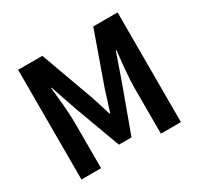

<svg xmlns="http://www.w3.org/2000/svg" viewBox="-155 -932 1164 1123"><g transform="rotate(-30 426.5 -370.5)"><path d="M91.3 0H223.8V-309.3C223.8 -379.6 212.4 -482.5 204.7 -552.4H208.7L268.1 -378.3L382.9 -67H468L581.8 -378.3L642.5 -552.4H647.3C639 -482.5 627.7 -379.6 627.7 -309.3V0H763V-740.8H598.7L475.4 -393.3C460.3 -347.9 447 -299.1 430.9 -251.9H426.1C410.8 -299.1 397 -347.9 380.9 -393.3L254.8 -740.8H91.3Z"/></g></svg>

Font: Source Han Sans JP VF
Style: Regular
Weight: 250
Designer: Ryoko NISHIZUKA 西塚涼子 (kana, bopomofo & ideographs); Paul D. Hunt (Latin, Greek & Cyrillic); Sandoll Communications 산돌커뮤니
Foundry: Adobe
Version: Version 2.004;hotconv 1.0.118;makeotfexe 2.5.65603